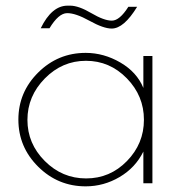

<svg xmlns="http://www.w3.org/2000/svg" viewBox="-20 -648 629 679"><path d="M519 -450V0H487V-112Q459 -55 403 -22Q347 11 283 11Q185 11 115 -58.5Q45 -128 45 -225Q45 -322 115 -391.5Q185 -461 283 -461Q347 -461 405.5 -427Q464 -393 487 -337V-450ZM77 -224Q77 -140 138.5 -78.5Q200 -17 284.5 -17Q369 -17 429 -78.5Q489 -140 489 -224.5Q489 -309 428.5 -371Q368 -433 284 -433Q200 -433 138.5 -370.5Q77 -308 77 -224ZM375 -547Q346 -547 296.5 -574.5Q247 -602 217 -601.5Q187 -601 155 -548H124Q163 -628 219 -628H228Q258 -628 303 -601.5Q348 -575 375.5 -575Q403 -575 434 -624H465Q418 -547 375 -547Z"/></svg>

Font: Poiret One
Style: Regular
Weight: 400
Designer: Denis Masharov
Foundry: Denis Masharov
Version: Version 1.001